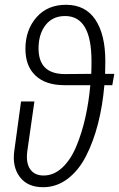

<svg xmlns="http://www.w3.org/2000/svg" viewBox="-20 -762 492 793"><path d="M452.1 -457 443.8 -410.2H411.1Q403.8 -325.2 384.8 -251Q365.7 -176.8 335.2 -117.2Q304.7 -57.6 259 -23.2Q213.4 11.2 158.2 11.2Q93.8 11.2 61.8 -31.2Q29.8 -73.7 39.1 -139.2L66.9 -342.8H122.1L92.8 -138.2Q86.4 -88.9 104.7 -63Q123 -37.1 160.2 -37.1Q202.1 -37.1 237.1 -69.6Q272 -102.1 294.9 -157Q317.9 -211.9 332.3 -275.6Q346.7 -339.4 353 -410.2H246.1Q168.9 -410.2 127 -449.5Q85 -488.8 85 -560.1Q85 -638.2 130.6 -690.4Q176.3 -742.7 253.9 -742.2Q333.5 -741.7 374.3 -680.2Q415 -618.7 415 -509.8Q415 -475.1 414.1 -457ZM248 -456.1 356.9 -457Q357.9 -475.1 357.9 -509.8Q357.9 -695.8 249 -695.8Q197.3 -695.8 168.2 -658.4Q139.2 -621.1 139.2 -562Q139.2 -456.1 248 -456.1Z"/></svg>

Font: Fira Sans Compressed Light
Style: Italic
Weight: 300
Width: 3
Italic angle: -8°
Designer: Carrois Corporate & Edenspiekermann AG
Foundry: Carrois Corporate GbR & Edenspiekermann AG
Version: Version 4.203;PS 004.203;hotconv 1.0.88;makeotf.lib2.5.64775